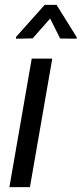

<svg xmlns="http://www.w3.org/2000/svg" viewBox="-20 -769 335 789"><path d="M194.8 -528.3 103 0H18.6L110.4 -528.3ZM212.4 -749 294.9 -616.7V-609.9L227.1 -610.8L186 -692.9L114.3 -611.3L45.9 -609.9V-617.2L163.6 -749Z"/></svg>

Font: Roboto Condensed
Style: Italic
Weight: 400
Italic angle: -12°
Designer: Christian Robertson
Foundry: Google
Version: Version 3.0